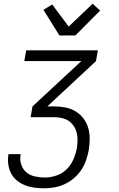

<svg xmlns="http://www.w3.org/2000/svg" viewBox="-20 -791 640 1034"><path d="M217 223Q190 223 164 219.5Q138 216 114.5 206.5Q91 197 71.5 181.5Q52 166 40.5 144Q29 122 25 96.5Q21 71 25 44L26 39H91V42Q86 70 94.5 95.5Q103 121 122 137Q141 153 167.5 159Q194 165 221 165Q252 165 283.5 154.5Q315 144 338.5 121Q362 98 375 68Q388 38 394 7Q397 -14 397.5 -35.5Q398 -57 393 -76.5Q388 -96 376.5 -113Q365 -130 349 -140.5Q333 -151 312 -155.5Q291 -160 270 -160H145L155 -218L418 -462H111L121 -520H507L497 -462L235 -218H270Q301 -218 330.5 -212.5Q360 -207 385 -192.5Q410 -178 428 -155Q446 -132 454.5 -104Q463 -76 463 -45Q463 -14 458 17Q453 44 443.5 72Q434 100 417.5 124.5Q401 149 377.5 169Q354 189 327.5 201Q301 213 273 218Q245 223 217 223ZM300 -600 214 -738 261 -767 350 -648 479 -771 519 -734 386 -600Z"/></svg>

Font: Iosevka Aile Light Oblique
Style: Regular
Weight: 300
Italic angle: -9°
Designer: Belleve Invis
Foundry: Belleve Invis
Version: Version 31.1.0; ttfautohint (v1.8.4)